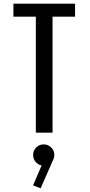

<svg xmlns="http://www.w3.org/2000/svg" viewBox="-20 -720 490 1042"><path d="M387.3 -700V-629.4H265.2V0H174.4V-629.4H52.9V-700ZM217.4 179.1Q193.3 179.1 176.5 162.1Q159.7 145.1 159.7 120.5Q159.7 97.4 176.5 80.5Q193.3 63.6 217.4 63.6Q241.4 63.6 258.1 80.5Q274.7 97.4 274.7 120.5Q274.7 145.1 258.1 162.1Q241.4 179.1 217.4 179.1ZM217.6 150.6 268.6 146.8 200.6 301.9 159.4 286Z"/></svg>

Font: League Mono Thin Condensed
Style: Regular
Weight: 100
Width: 1
Designer: Tyler Finck
Foundry: The League of Moveable Type / Tyler Finck
Version: Version 2.300;RELEASE